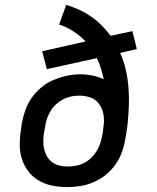

<svg xmlns="http://www.w3.org/2000/svg" viewBox="-20 -755 640 783"><path d="M254 8Q223 8 193 2Q163 -4 137.5 -19Q112 -34 94.5 -57.5Q77 -81 68.5 -109.5Q60 -138 60.5 -169Q61 -200 66 -231L69 -252Q74 -279 83.5 -306Q93 -333 109.5 -356.5Q126 -380 149 -399Q172 -418 198.5 -429Q225 -440 252 -446Q279 -452 307 -452Q333 -452 357 -447Q381 -442 403 -432Q398 -455 391.5 -476.5Q385 -498 375 -518L171 -473L152 -546L329 -586Q307 -609 279.5 -627Q252 -645 221 -655L250 -735Q277 -727 303 -715Q329 -703 352 -687Q375 -671 395 -651Q415 -631 431 -609L520 -628L538 -555L470 -539Q485 -506 493 -470.5Q501 -435 504 -397.5Q507 -360 505.5 -322Q504 -284 500 -246Q499 -237 497.5 -228Q496 -219 495 -210L491 -189Q487 -162 477.5 -135.5Q468 -109 451.5 -85Q435 -61 412 -42.5Q389 -24 362.5 -12.5Q336 -1 308.5 3.5Q281 8 254 8ZM255 -76Q272 -76 289 -79Q306 -82 322 -90Q338 -98 351 -110.5Q364 -123 373.5 -138Q383 -153 388.5 -169.5Q394 -186 397 -203L399 -213Q400 -222 401 -230Q402 -238 403 -247Q406 -270 401 -292.5Q396 -315 383 -332.5Q370 -350 348.5 -357.5Q327 -365 303 -365Q286 -365 269.5 -361.5Q253 -358 237.5 -350Q222 -342 208.5 -329.5Q195 -317 186 -302Q177 -287 171.5 -271Q166 -255 164 -238L160 -217Q157 -200 156.5 -182.5Q156 -165 159.5 -149Q163 -133 171 -118.5Q179 -104 192 -94Q205 -84 221.5 -80Q238 -76 255 -76Q255 -76 255 -76Q255 -76 255 -76Z"/></svg>

Font: Iosevka Curly Slab MdExObl
Style: Regular
Weight: 500
Width: 7
Italic angle: -9°
Monospace: yes
Designer: Belleve Invis
Foundry: Belleve Invis
Version: Version 11.1.0; ttfautohint (v1.8.3)